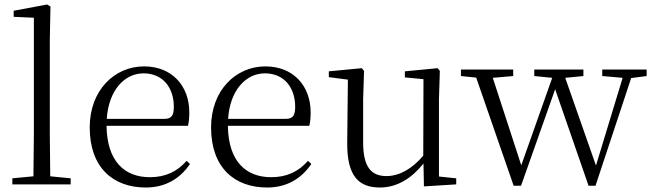

<svg xmlns="http://www.w3.org/2000/svg" viewBox="-20 -822 2909 856"><path d="M128 0H295V-27L204 -36L202 -227V-639L205 -793L190 -802L41 -774V-747L131 -743V-227L129 -36L35 -27V0Z M630 14C718 14 783 -26 827 -91L812 -105C770 -57 718 -32 648 -32C536 -32 457 -102 455 -261H818C822 -277 824 -297 824 -321C824 -438 748 -526 622 -526C491 -526 380 -420 380 -254C380 -74 485 14 630 14ZM456 -292C464 -418 534 -495 620 -495C706 -495 755 -431 755 -346C755 -309 746 -292 713 -292Z M1171 14C1259 14 1324 -26 1368 -91L1353 -105C1311 -57 1259 -32 1189 -32C1077 -32 998 -102 996 -261H1359C1363 -277 1365 -297 1365 -321C1365 -438 1289 -526 1163 -526C1032 -526 921 -420 921 -254C921 -74 1026 14 1171 14ZM997 -292C1005 -418 1075 -495 1161 -495C1247 -495 1296 -431 1296 -346C1296 -309 1287 -292 1254 -292Z M1870 9 2014 0V-27L1937 -35V-379L1941 -506L1931 -518L1785 -504V-477L1868 -469L1867 -128C1819 -71 1762 -37 1703 -37C1636 -37 1599 -76 1599 -187V-379L1603 -506L1593 -518L1446 -504V-478L1531 -467L1528 -185C1527 -37 1579 14 1674 14C1752 14 1817 -29 1868 -93Z M2665 -483 2756 -475 2637 -84 2500 -475 2581 -483V-512H2362V-483L2442 -475L2304 -85L2177 -475L2268 -483V-512H2035V-483L2103 -476L2270 6H2303L2455 -424L2604 6H2635L2794 -474L2863 -483V-512H2665Z"/></svg>

Font: Noto Serif CJK TC Light
Style: Regular
Weight: 300
Designer: Ryoko NISHIZUKA 西塚涼子 (kana & ideographs); Frank Grießhammer (Latin, Greek & Cyrillic); Wenlong ZHANG 张文龙 (bopomofo); San
Foundry: Adobe
Version: Version 2.001;hotconv 1.1.0;makeotfexe 2.6.0